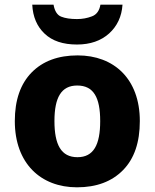

<svg xmlns="http://www.w3.org/2000/svg" viewBox="-20 -798 667 828"><path d="M413.1 -777.8C408.7 -752 396.5 -734.9 376.5 -727.5C356.4 -719.7 335 -715.8 312 -715.8C284.2 -715.8 261.2 -719.2 244.1 -726.1C227.1 -732.4 215.8 -750 210.9 -777.8H119.1C121.6 -725.6 139.6 -683.6 172.4 -652.8C205.1 -621.6 251.5 -606 312 -606C369.1 -606 415.5 -622.1 450.7 -653.8C485.4 -685.5 504.9 -726.6 508.3 -777.8ZM583 -275.9C583 -458 471.2 -559.1 314.9 -559.1C231 -559.1 165 -534.7 116.7 -485.8C68.4 -436.5 43.9 -366.7 43.9 -275.9C43.9 -93.3 155.8 9.8 312 9.8C396 9.8 462.4 -15.1 510.7 -64.5C559.1 -113.8 583 -184.1 583 -275.9ZM214.8 -275.9C214.8 -377.4 244.1 -429.2 313 -429.2C383.8 -429.2 412.1 -377.4 412.1 -275.9C412.1 -173.8 383.8 -120.1 314 -120.1C243.7 -120.1 214.8 -173.8 214.8 -275.9Z"/></svg>

Font: Noto Reveo Sans
Style: Regular
Weight: 800
Designer: Monotype Design Team
Foundry: Monotype Imaging Inc.
Version: Version 2.007